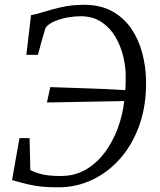

<svg xmlns="http://www.w3.org/2000/svg" viewBox="-20 -771 664 798"><path d="M222.5 7.5Q185 7.5 157.2 5Q129.5 2.5 100.5 -4Q71.5 -10.5 30 -22.5L61 -197H103L106 -64.5Q122.5 -55 152.2 -47.2Q182 -39.5 232.5 -39.5Q291 -39.5 336.8 -66.2Q382.5 -93 415.8 -137.8Q449 -182.5 469.5 -238Q490 -293.5 496.5 -351L175 -345L189 -409Q215 -408 253 -406.8Q291 -405.5 334.2 -404Q377.5 -402.5 420.8 -400.8Q464 -399 500.5 -396.5Q502 -409.5 502.2 -425.2Q502.5 -441 502.5 -456Q502.5 -493.5 492.2 -536.5Q482 -579.5 459.8 -617.5Q437.5 -655.5 401.8 -679.5Q366 -703.5 315 -703.5Q290.5 -703.5 261.8 -698.5Q233 -693.5 208 -683Q183 -672.5 170 -657Q166 -644 161.8 -629.8Q157.5 -615.5 153.2 -600.8Q149 -586 145.2 -571.2Q141.5 -556.5 137.5 -543H89.5L109 -708Q130.5 -711.5 162.5 -721.8Q194.5 -732 236.5 -741.5Q278.5 -751 329 -751Q398 -751 446.5 -724Q495 -697 525.8 -651.8Q556.5 -606.5 571.2 -550.8Q586 -495 587 -438Q589 -337 560.8 -255Q532.5 -173 481.5 -114.2Q430.5 -55.5 364 -24Q297.5 7.5 222.5 7.5Z"/></svg>

Font: Merriweather 24pt Light
Style: Italic
Weight: 300
Italic angle: -7.8°
Version: Version 2.101